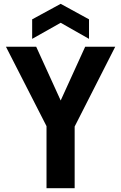

<svg xmlns="http://www.w3.org/2000/svg" viewBox="-20 -983 633 1003"><path d="M11 -739 223 -324V0H370V-322L582 -739H425L297 -458L169 -739ZM148 -780 297 -864 445 -780V-882L297 -963L148 -882Z"/></svg>

Font: Malmofest SemiBold
Style: Regular
Weight: 600
Designer: Jonny Pinhorn (Poppins), Kolossal
Version: Version 1.004;Glyphs 3.1.2 (3151)